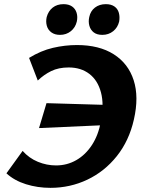

<svg xmlns="http://www.w3.org/2000/svg" viewBox="-20 -890 695 925"><path d="M223 15Q161 15 105 -2.5Q49 -20 11 -55L89 -163Q120 -128 162.5 -110.5Q205 -93 250 -93Q303 -93 347.5 -118.5Q392 -144 423 -191.5Q454 -239 466 -305Q482 -386 466.5 -444.5Q451 -503 410.5 -534Q370 -565 311 -565Q262 -565 226.5 -547.5Q191 -530 162 -502L120 -611Q177 -646 235 -659.5Q293 -673 351 -673Q458 -673 528 -628.5Q598 -584 624 -503.5Q650 -423 625 -314Q602 -212 543 -138Q484 -64 401 -24.5Q318 15 223 15ZM168 -273 204 -393 512 -384 482 -287ZM269 -722Q244 -722 227.5 -734Q211 -746 205.5 -766Q200 -786 205 -808Q213 -837 234 -853.5Q255 -870 286 -870Q311 -870 327 -859Q343 -848 349 -828.5Q355 -809 350 -786Q343 -757 321 -739.5Q299 -722 269 -722ZM473 -722Q447 -722 431.5 -734Q416 -746 410.5 -766Q405 -786 410 -808Q416 -837 437.5 -853.5Q459 -870 490 -870Q515 -870 531 -859Q547 -848 552.5 -828.5Q558 -809 554 -786Q547 -757 525 -739.5Q503 -722 473 -722Z"/></svg>

Font: Ysabeau ExtraBold
Style: Italic
Weight: 800
Italic angle: -12°
Designer: Christian Thalmann (Catharsis Fonts)
Version: Version 2.002